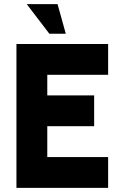

<svg xmlns="http://www.w3.org/2000/svg" viewBox="-20 -914 596 934"><path d="M60 -700H506V-550H210V-450H438V-300H210V-150H506V0H60ZM260 -894 300 -750H220L110 -894Z"/></svg>

Font: Urbanist
Style: Regular
Weight: 400
Designer: Corey Hu
Foundry: Corey Hu
Version: Version 1.2; befe77262ef67d88f1d94aa3d2e49ef1327b4483